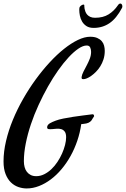

<svg xmlns="http://www.w3.org/2000/svg" viewBox="-45 -960 716 1092"><path d="M417 -253.9Q410.2 -205.1 394.5 -159.2Q378.9 -113.3 356.2 -72.5Q333.5 -31.7 304.9 2.2Q276.4 36.1 244.1 60.3Q211.9 84.5 177 98.1Q142.1 111.8 106.9 111.8Q83.5 111.8 59.8 103.8Q36.1 95.7 17.3 77.6Q-1.5 59.6 -13.2 30Q-24.9 0.5 -24.9 -42Q-24.9 -97.7 -10.7 -158Q3.4 -218.3 28.3 -278.6Q53.2 -338.9 86.4 -397.2Q119.6 -455.6 158 -508.1Q196.3 -560.5 237.5 -605.2Q278.8 -649.9 319.3 -682.1Q359.9 -714.4 397.9 -732.7Q436 -751 467.8 -751Q492.2 -751 508.3 -743.9Q524.4 -736.8 533.9 -725.6Q543.5 -714.4 547.1 -700Q550.8 -685.5 550.8 -670.9Q550.8 -645 543.7 -622.8Q536.6 -600.6 525.4 -582.8Q514.2 -564.9 500.5 -551.3Q486.8 -537.6 473.6 -528.3Q460.4 -519 449 -514.4Q437.5 -509.8 431.2 -509.8Q424.3 -509.8 421.6 -511.2Q418.9 -512.7 418.9 -521Q420.9 -535.6 429.7 -552.7Q438.5 -569.8 448.2 -588.1Q458 -606.4 465.6 -626Q473.1 -645.5 473.1 -665Q473.1 -678.7 468 -689.9Q462.9 -701.2 448.2 -701.2Q427.2 -701.2 400.9 -683.3Q374.5 -665.5 345.5 -634.3Q316.4 -603 286.1 -560.3Q255.9 -517.6 227.8 -467.8Q199.7 -418 174.6 -363.3Q149.4 -308.6 130.9 -253.4Q112.3 -198.2 101.6 -144.5Q90.8 -90.8 90.8 -43Q90.8 -24.9 95 -9.5Q99.1 5.9 107.9 17.3Q116.7 28.8 129.9 35.4Q143.1 42 161.1 42Q184.6 42 206.5 31Q228.5 20 247.3 2.2Q266.1 -15.6 281.5 -38.8Q296.9 -62 307.9 -86.7Q318.8 -111.3 325 -135.5Q331.1 -159.7 331.1 -179.2Q331.1 -201.2 323 -211.7Q314.9 -222.2 303 -225.6Q291 -229 277.1 -227.8Q263.2 -226.6 251.2 -225.6Q239.3 -224.6 231.2 -225.8Q223.1 -227.1 223.1 -235.8Q223.1 -243.2 227.3 -248.8Q231.4 -254.4 238.5 -258.8Q245.6 -263.2 254.4 -266.8Q263.2 -270.5 272 -273.9Q288.6 -280.3 314.7 -285.6Q340.8 -291 370.1 -295.4Q399.4 -299.8 428.5 -303.5Q457.5 -307.1 481 -310.1Q490.2 -310.1 490.2 -298.8L481.9 -286.1Q471.7 -263.2 445.8 -257.8Q438.5 -256.3 431.2 -255.6Q423.8 -254.9 417 -253.9ZM406.7 -916Q407.2 -918.9 409.7 -922.1Q412.1 -925.3 415.5 -928Q418.9 -930.7 422.9 -932.4Q426.8 -934.1 429.7 -934.1Q434.6 -934.1 434.6 -929.2Q434.6 -928.7 434.6 -923.3Q434.6 -918 436 -910.2Q437.5 -902.3 440.9 -893.3Q444.3 -884.3 450.9 -876.7Q457.5 -869.1 468.5 -864Q479.5 -858.9 495.6 -858.9Q541.5 -858.9 572.5 -878.2Q603.5 -897.5 625 -929.2Q631.8 -939.9 639.6 -939.9Q644.5 -939.9 647.7 -935.1Q650.9 -930.2 650.9 -923.8Q650.9 -921.4 650.4 -919.4Q649.9 -917.5 648.9 -915Q617.2 -855 577.6 -828.1Q538.1 -801.3 487.8 -801.3Q462.9 -801.3 447 -811.5Q431.2 -821.8 422.1 -837.2Q413.1 -852.5 409.4 -870.6Q405.8 -888.7 405.8 -904.3Q405.8 -907.2 406.2 -910.2Q406.7 -913.1 406.7 -916Z"/></svg>

Font: Mervale Script
Style: Regular
Weight: 400
Designer: Astigmatic (AOETI)
Foundry: Astigmatic (AOETI)
Version: Version 1.000